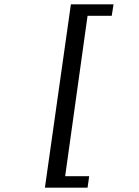

<svg xmlns="http://www.w3.org/2000/svg" viewBox="-20 -706 640 887"><path d="M187.5 161 307.5 -686H504.5L496.2 -633H384.5L281 108H392L384.5 161Z"/></svg>

Font: Chivo Mono Medium
Style: Italic
Weight: 500
Italic angle: -8.05°
Monospace: yes
Designer: Hector Gatti
Foundry: Omnibus-Type
Version: Version 1.008